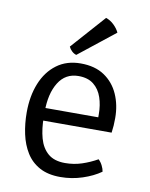

<svg xmlns="http://www.w3.org/2000/svg" viewBox="-83 -783 668 856"><g transform="rotate(10 251.0 -355.0)"><path d="M97 -222.5V-279.5H370V-293.5Q370 -335 358.2 -369.5Q346.5 -404 320.5 -424.8Q294.5 -445.5 252 -445.5Q193 -445.5 161.8 -395.2Q130.5 -345 130.5 -263V-239.5Q130.5 -185.5 142.2 -143.2Q154 -101 182 -77Q210 -53 259 -53Q299 -53 335.2 -65Q371.5 -77 404 -95.5Q414.5 -86 422 -71Q429.5 -56 431 -44Q396.5 -19.5 348.5 -3.8Q300.5 12 249 12Q193 12 155 -8.8Q117 -29.5 94.5 -65.8Q72 -102 62 -148.5Q52 -195 52 -246Q52 -320 75.5 -378Q99 -436 143.8 -469.2Q188.5 -502.5 252 -502.5Q316.5 -502.5 359.2 -473.8Q402 -445 423.5 -396.5Q445 -348 445 -289Q445 -270 444 -255.5Q443 -241 440.5 -222.5ZM327.5 -722Q347.5 -715.5 364 -699.5Q380.5 -683.5 388.5 -666L225 -536.5Q214 -539.5 204.5 -548.5Q195 -557.5 190.5 -568Z"/></g></svg>

Font: Signika Light Light
Style: Regular
Weight: 300
Version: Version 2.001